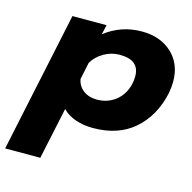

<svg xmlns="http://www.w3.org/2000/svg" viewBox="-156 -600 925 924"><g transform="rotate(15 307.0 -138.0)"><path d="M97 -480H267L256 -432Q337 -495 440 -495Q532 -495 589.5 -442Q647 -389 647 -300Q647 -273 641 -241Q615 -123 536 -54Q457 15 331 15Q283 15 243 1Q203 -13 179 -39L124 219H-51ZM460 -241Q464 -260 464 -278Q464 -318 440 -338.5Q416 -359 365 -359Q325 -359 288.5 -338.5Q252 -318 231 -283L213 -198Q219 -163 246.5 -142.5Q274 -122 314 -122Q368 -122 408 -154Q448 -186 460 -241Z"/></g></svg>

Font: Prompt Bold
Style: Bold Italic
Weight: 700
Italic angle: -12°
Designer: Katatrad Team
Foundry: CadsonDemak
Version: Version 1.000